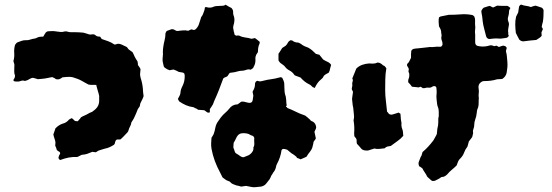

<svg xmlns="http://www.w3.org/2000/svg" viewBox="-20 -707 2350 817"><path d="M309 -39Q290 -40 272 -36.5Q254 -33 236 -26Q226 -32 230 -41Q231 -46 236 -53Q236 -61 229 -63Q228 -64 226 -65.5Q224 -67 222 -68Q221 -73 219 -78Q217 -83 215 -87L216 -101Q215 -109 212 -117Q209 -125 207 -135Q209 -141 211.5 -147.5Q214 -154 216 -161Q231 -176 247 -181Q260 -184 270 -194Q272 -197 275 -199Q278 -201 281 -202Q281 -204 284 -204Q289 -203 292.5 -198.5Q296 -194 300 -192Q304 -191 311 -191Q313 -193 315 -196Q317 -199 320 -201Q321 -203 322.5 -205Q324 -207 325 -208L332 -212Q347 -218 362 -227Q367 -229 370.5 -230.5Q374 -232 377 -235Q402 -252 402 -278V-299Q400 -309 396.5 -319.5Q393 -330 390 -343V-345Q391 -345 390 -345.5Q389 -346 389 -346Q389 -346 387.5 -345.5Q386 -345 386 -346Q383 -346 383 -346H374Q366 -346 366 -346Q366 -346 357 -347Q354 -348 350.5 -350.5Q347 -353 344 -354Q335 -359 327 -363.5Q319 -368 311 -371Q298 -376 290.5 -378Q283 -380 274 -380Q265 -380 246 -378Q241 -374 234.5 -371Q228 -368 218 -370Q215 -373 211 -375Q207 -377 202 -379Q195 -378 187 -376Q179 -374 171 -373Q165 -372 158 -371.5Q151 -371 141 -370Q137 -371 131.5 -373Q126 -375 120 -376Q117 -375 115.5 -375Q114 -375 112 -374Q108 -372 104.5 -370Q101 -368 97 -366Q93 -365 89.5 -363.5Q86 -362 84 -363Q79 -365 73.5 -364Q68 -363 63 -361Q61 -360 57 -360Q53 -360 51 -360Q47 -360 43.5 -360.5Q40 -361 38 -363Q37 -365 37 -367Q39 -369 40.5 -372.5Q42 -376 43 -378Q43 -380 43.5 -382Q44 -384 44 -385Q40 -395 40.5 -404.5Q41 -414 41 -424Q42 -430 40.5 -435.5Q39 -441 37 -447Q42 -464 40.5 -481Q39 -498 44 -516Q46 -519 49 -522.5Q52 -526 55 -527Q63 -530 71.5 -533Q80 -536 89 -536Q99 -535 108.5 -538.5Q118 -542 128 -543Q133 -544 137.5 -546.5Q142 -549 147 -550Q152 -551 156 -551Q160 -551 164 -551Q167 -556 169.5 -560.5Q172 -565 175 -569Q180 -574 186 -574Q205 -576 221 -573Q229 -572 237.5 -571Q246 -570 254 -573Q260 -574 265 -573Q273 -570 281 -570Q289 -570 298 -570Q306 -570 315.5 -569.5Q325 -569 335 -568Q339 -567 345.5 -565Q352 -563 358 -561Q364 -559 370 -560.5Q376 -562 382 -560L392 -553Q396 -552 399 -551.5Q402 -551 406 -551L413 -541Q432 -535 440.5 -531.5Q449 -528 454 -525.5Q459 -523 466 -518Q470 -517 474 -518.5Q478 -520 482 -521Q484 -520 485.5 -520.5Q487 -521 489 -520Q495 -519 500.5 -516Q506 -513 511 -511Q514 -510 517.5 -508Q521 -506 522 -504Q526 -497 532 -493.5Q538 -490 544 -485Q546 -481 548.5 -476Q551 -471 553 -466Q556 -461 558.5 -456Q561 -451 565 -446Q566 -442 566.5 -438Q567 -434 567 -430Q573 -423 578 -413L576 -391Q576 -389 576.5 -385.5Q577 -382 578 -377Q582 -365 584.5 -353Q587 -341 588 -329Q588 -322 589 -314Q590 -306 591 -298Q589 -291 585.5 -284Q582 -277 578 -269Q576 -264 575.5 -258.5Q575 -253 570 -248Q566 -243 564 -236.5Q562 -230 559 -224Q557 -219 554.5 -214Q552 -209 550 -204Q548 -200 545 -195.5Q542 -191 539 -186Q538 -177 533.5 -169Q529 -161 527 -153Q526 -148 522.5 -144Q519 -140 515 -136Q510 -130 504 -124.5Q498 -119 493 -114Q488 -113 483.5 -113.5Q479 -114 475 -112Q471 -108 470.5 -104Q470 -100 468 -95Q467 -94 466.5 -93Q466 -92 465 -91Q445 -78 428 -75Q422 -73 416 -71.5Q410 -70 405 -68Q400 -67 395.5 -64Q391 -61 388 -59Q384 -60 380 -60Q376 -60 373 -61Q356 -54 350 -52Q344 -50 327 -48Q323 -46 318.5 -43.5Q314 -41 309 -39Z M1085 -529Q1086 -524 1083.5 -519Q1081 -514 1080 -509Q1078 -501 1078 -494Q1078 -490 1077.5 -486.5Q1077 -483 1074 -480Q1065 -468 1067 -452Q1067 -435 1060 -424Q1058 -417 1052 -414Q1047 -409 1044 -411Q1036 -413 1027 -409.5Q1018 -406 1010 -406Q1002 -406 994.5 -404Q987 -402 979 -400Q974 -399 969 -398.5Q964 -398 958 -397Q954 -393 952 -389Q950 -385 948 -383Q944 -380 939 -378.5Q934 -377 930 -373Q921 -348 911.5 -324Q902 -300 891 -276Q889 -271 887.5 -266.5Q886 -262 883 -258Q881 -254 878 -250Q875 -246 873 -243V-232Q873 -226 866 -228Q862 -228 860 -230Q858 -232 855 -234Q852 -236 849 -238L822 -240Q821 -242 817.5 -244Q814 -246 810 -247Q808 -248 806 -249.5Q804 -251 802 -251Q786 -253 771 -259.5Q756 -266 742 -276Q741 -278 739.5 -281Q738 -284 737 -286Q741 -294 744.5 -300.5Q748 -307 748 -314Q749 -327 757 -342Q766 -360 766 -382Q766 -388 765 -391Q765 -395 759 -398Q755 -399 750 -399.5Q745 -400 741 -401Q736 -403 732 -405.5Q728 -408 723 -409Q722 -411 719 -411Q715 -411 710.5 -410Q706 -409 702 -408Q696 -410 691 -412.5Q686 -415 681 -419Q680 -421 677 -424Q675 -433 673 -441.5Q671 -450 672 -459Q672 -465 673 -471.5Q674 -478 673 -484Q673 -491 673.5 -497Q674 -503 675 -509Q677 -523 680.5 -536.5Q684 -550 684 -564Q684 -566 686 -569.5Q688 -573 689 -575Q695 -577 701 -579.5Q707 -582 711 -583Q718 -583 722.5 -580Q727 -577 733 -575Q744 -576 756.5 -577.5Q769 -579 781 -576Q785 -578 788 -579.5Q791 -581 794 -582Q796 -582 797 -581.5Q798 -581 799 -581Q807 -577 814 -584Q821 -591 825 -600Q827 -605 828.5 -610.5Q830 -616 832 -621Q834 -629 836 -634Q843 -642 846 -653Q851 -664 852 -675Q855 -678 857 -677Q859 -676 861 -676Q872 -673 883 -676Q891 -680 899 -681Q907 -682 916 -682Q922 -682 928.5 -682.5Q935 -683 940 -687Q954 -678 965 -673Q972 -665 972 -657Q972 -654 972 -651Q972 -648 973 -644Q978 -632 977.5 -620.5Q977 -609 973 -597Q973 -593 972 -589Q973 -585 973.5 -581Q974 -577 975 -572Q977 -568 977 -564.5Q977 -561 979 -559Q984 -554 988 -555.5Q992 -557 999 -555Q1010 -549 1023.5 -547.5Q1037 -546 1050 -542Q1055 -543 1058 -543.5Q1061 -544 1065 -545Q1070 -541 1075 -537.5Q1080 -534 1085 -529ZM1389 -431Q1388 -426 1386.5 -422Q1385 -418 1384 -413Q1384 -409 1382 -405Q1380 -401 1379 -398Q1373 -394 1366.5 -391Q1360 -388 1356 -381Q1355 -377 1351.5 -374Q1348 -371 1346 -369Q1337 -362 1330.5 -352.5Q1324 -343 1319 -332Q1318 -334 1315.5 -334.5Q1313 -335 1311 -336Q1307 -339 1304 -342.5Q1301 -346 1296 -348Q1275 -358 1259 -377Q1253 -379 1248.5 -381Q1244 -383 1240 -384Q1238 -385 1235.5 -386Q1233 -387 1232 -389Q1224 -401 1212 -407Q1200 -413 1192 -424Q1189 -428 1185.5 -430Q1182 -432 1179 -435Q1171 -439 1165 -450V-478Q1169 -483 1172.5 -489.5Q1176 -496 1181 -503Q1188 -507 1195 -512Q1201 -517 1204.5 -524.5Q1208 -532 1217 -536Q1218 -535 1223 -535Q1234 -526 1247 -526Q1250 -526 1253.5 -524Q1257 -522 1261 -520Q1265 -516 1271 -513Q1276 -510 1282 -508Q1288 -506 1292 -504Q1296 -502 1300 -499Q1304 -496 1308 -493Q1312 -489 1316 -485.5Q1320 -482 1324 -478Q1327 -477 1331 -476Q1335 -475 1339 -474Q1343 -469 1347 -464Q1351 -459 1355 -454Q1364 -448 1373.5 -444Q1383 -440 1389 -431ZM1325 -168Q1326 -165 1325 -163Q1324 -161 1324 -159Q1322 -155 1321 -152.5Q1320 -150 1318 -146Q1320 -139 1321 -132.5Q1322 -126 1324 -118Q1321 -112 1317 -107.5Q1313 -103 1313 -95Q1312 -91 1311 -87.5Q1310 -84 1309 -79Q1306 -70 1298 -60Q1292 -53 1284 -40Q1279 -38 1273 -35Q1267 -32 1259 -29Q1255 -31 1251.5 -32.5Q1248 -34 1244 -35Q1242 -39 1241 -40Q1231 -49 1220 -55Q1210 -63 1202 -70Q1196 -72 1191 -73Q1186 -74 1181 -72Q1178 -69 1178 -68Q1174 -38 1159 -10Q1155 -3 1154 5Q1151 18 1142 28Q1141 31 1138.5 34.5Q1136 38 1134 41Q1133 45 1131 48.5Q1129 52 1127 56Q1120 65 1112.5 74.5Q1105 84 1091 87Q1074 89 1065.5 89.5Q1057 90 1049.5 88.5Q1042 87 1027 84Q1018 85 1006 87Q1001 85 996 84Q991 83 986 82Q978 79 971.5 76.5Q965 74 960 68Q958 65 951 63Q944 61 938.5 56.5Q933 52 927 48Q925 43 921.5 37Q918 31 916 26Q903 2 894 -22.5Q885 -47 880 -74Q878 -86 878.5 -98Q879 -110 880 -121Q882 -124 884.5 -128Q887 -132 889 -136Q891 -142 893 -148.5Q895 -155 896 -162Q899 -179 909 -192Q916 -202 919.5 -207Q923 -212 929 -218Q935 -224 947 -235Q949 -238 955 -244Q968 -262 990 -263Q993 -263 994 -265Q996 -267 999.5 -269Q1003 -271 1006 -274Q1015 -276 1027 -272Q1039 -268 1047 -270Q1054 -272 1055.5 -282.5Q1057 -293 1058 -300Q1057 -304 1056.5 -307.5Q1056 -311 1055 -315Q1055 -319 1057 -321Q1065 -334 1065 -348Q1065 -358 1072 -362Q1075 -364 1078 -362.5Q1081 -361 1085 -361H1090Q1100 -363 1109.5 -365.5Q1119 -368 1128 -369Q1151 -372 1172 -378Q1174 -379 1176.5 -378Q1179 -377 1181 -376Q1188 -362 1189 -356Q1190 -350 1190 -337Q1190 -327 1191 -316.5Q1192 -306 1196 -296Q1197 -292 1197 -288Q1197 -284 1198 -279Q1198 -275 1198.5 -269Q1199 -263 1200 -258L1197 -255Q1197 -252 1200 -251V-252Q1200 -252 1201.5 -249.5Q1203 -247 1204 -247Q1222 -240 1239 -231.5Q1256 -223 1274 -217Q1275 -216 1276.5 -216Q1278 -216 1279 -215Q1284 -211 1289.5 -206.5Q1295 -202 1300 -197Q1302 -193 1305.5 -192Q1309 -191 1312 -189Q1323 -182 1325 -168ZM1062 -120Q1059 -129 1052 -130Q1046 -132 1041.5 -135Q1037 -138 1030 -139Q1020 -141 1010 -140Q1000 -139 993 -132Q988 -127 983.5 -116.5Q979 -106 975 -101Q974 -99 973.5 -90Q973 -81 973 -79Q978 -67 979 -62Q980 -57 985 -54Q991 -51 1000.5 -44Q1010 -37 1017 -38Q1021 -39 1027 -42Q1033 -45 1037 -46Q1047 -51 1053.5 -60.5Q1060 -70 1058 -79Q1063 -87 1062 -99Q1061 -111 1062 -120Z M2293 -662Q2293 -650 2292.5 -638Q2292 -626 2290 -614Q2288 -609 2287 -603Q2286 -597 2285 -592Q2287 -590 2288 -588Q2289 -586 2290 -583Q2288 -579 2287 -576Q2286 -573 2284 -569Q2284 -566 2284.5 -562.5Q2285 -559 2285 -555Q2281 -549 2275 -545.5Q2269 -542 2262 -537Q2249 -536 2235 -534.5Q2221 -533 2207 -531Q2198 -531 2190 -538Q2186 -546 2182 -553Q2178 -560 2175 -567Q2173 -584 2172.5 -601Q2172 -618 2176 -636L2185 -654Q2186 -662 2187 -668Q2188 -674 2189 -680Q2190 -682 2193 -685Q2196 -688 2199 -687Q2209 -683 2219 -682Q2229 -681 2239 -677Q2244 -679 2248.5 -680.5Q2253 -682 2259 -683Q2266 -681 2273 -678.5Q2280 -676 2286 -674Q2293 -668 2293 -662ZM2152 -673Q2150 -669 2148 -666Q2146 -663 2146 -658Q2146 -651 2144.5 -644Q2143 -637 2141 -630Q2140 -622 2143.5 -614Q2147 -606 2145 -598Q2144 -591 2142.5 -583Q2141 -575 2143 -567Q2142 -563 2143 -560Q2144 -557 2145 -555Q2142 -548 2135 -546Q2126 -545 2118 -543.5Q2110 -542 2101 -543Q2091 -544 2081 -543Q2071 -542 2062 -541Q2053 -542 2049 -551Q2045 -568 2040.5 -584Q2036 -600 2034 -616Q2033 -626 2032 -635Q2031 -644 2029 -652Q2027 -659 2030 -664.5Q2033 -670 2038 -674Q2040 -675 2043 -676Q2046 -677 2047 -677Q2052 -679 2056 -680Q2060 -681 2064 -682L2078 -675Q2083 -677 2087 -679Q2091 -681 2095 -683Q2100 -683 2105.5 -682.5Q2111 -682 2117 -682H2139Q2144 -680 2146.5 -677.5Q2149 -675 2152 -673ZM2139 -443Q2140 -432 2139 -420.5Q2138 -409 2136 -398Q2133 -381 2117 -371Q2114 -371 2110.5 -370.5Q2107 -370 2102 -370Q2095 -370 2093 -369Q2080 -365 2066.5 -363.5Q2053 -362 2039 -362Q2032 -362 2024 -355Q2016 -348 2016 -336Q2017 -329 2017.5 -322Q2018 -315 2017 -308Q2016 -301 2017 -295Q2018 -289 2017 -282Q2017 -272 2016.5 -261.5Q2016 -251 2011 -241Q2010 -238 2009.5 -234.5Q2009 -231 2009 -229Q2007 -210 2002 -198Q1998 -187 1998 -176Q1998 -170 1996.5 -164.5Q1995 -159 1993 -153Q1992 -149 1993 -144.5Q1994 -140 1992 -135Q1991 -132 1990.5 -128.5Q1990 -125 1988 -122L1975 -105Q1973 -99 1972 -93.5Q1971 -88 1969 -83Q1960 -72 1955 -58Q1950 -44 1939 -33Q1932 -27 1929 -19Q1926 -11 1923 -3Q1913 7 1902.5 15.5Q1892 24 1883 35Q1879 39 1873.5 42.5Q1868 46 1861 46Q1857 46 1852 51Q1848 53 1844 55.5Q1840 58 1835 60Q1829 64 1819 63Q1814 60 1809 55Q1804 50 1798 45Q1794 36 1788 27.5Q1782 19 1777 9Q1773 7 1770.5 4.5Q1768 2 1764 1Q1759 -10 1762 -18Q1764 -23 1766 -28.5Q1768 -34 1770 -39Q1774 -44 1775 -49.5Q1776 -55 1778 -60Q1791 -71 1802 -83Q1813 -95 1823 -108Q1825 -111 1826.5 -113.5Q1828 -116 1830 -120Q1832 -124 1835 -129Q1838 -134 1839 -138Q1840 -144 1840 -149Q1840 -154 1841 -159Q1843 -166 1844 -173Q1845 -180 1845 -187Q1845 -193 1845 -199.5Q1845 -206 1847 -212Q1847 -221 1847 -230Q1847 -239 1845 -247Q1841 -256 1840 -264.5Q1839 -273 1838 -282Q1836 -296 1838 -311Q1838 -316 1838 -321.5Q1838 -327 1837 -332Q1837 -335 1835.5 -337Q1834 -339 1832 -340Q1825 -342 1818.5 -337.5Q1812 -333 1804 -334Q1797 -335 1791 -333Q1785 -331 1779 -332Q1777 -334 1774 -335.5Q1771 -337 1769 -338L1762 -335Q1755 -336 1748 -336.5Q1741 -337 1733 -338Q1727 -347 1717 -357Q1717 -360 1717 -363.5Q1717 -367 1718 -370Q1721 -376 1721.5 -382.5Q1722 -389 1721 -396Q1718 -399 1718 -405Q1721 -412 1718 -417.5Q1715 -423 1712 -428Q1711 -434 1715 -437.5Q1719 -441 1721 -445Q1724 -452 1729 -461V-476Q1729 -480 1729.5 -483.5Q1730 -487 1730 -490Q1732 -495 1735 -496.5Q1738 -498 1740 -499Q1745 -500 1748.5 -500.5Q1752 -501 1756 -501Q1770 -503 1783.5 -504Q1797 -505 1810 -507Q1820 -506 1829.5 -507.5Q1839 -509 1849 -508H1855Q1857 -508 1860 -511.5Q1863 -515 1863 -518V-520Q1863 -528 1860 -534.5Q1857 -541 1858 -549Q1860 -555 1858.5 -561.5Q1857 -568 1857 -574Q1856 -580 1853.5 -585Q1851 -590 1848 -595Q1847 -604 1846.5 -613.5Q1846 -623 1848 -633Q1850 -634 1852 -635.5Q1854 -637 1855 -637L1890 -644H1893Q1917 -644 1941 -646Q1965 -648 1990 -643Q1991 -643 1991 -642.5Q1991 -642 1992 -642Q1997 -639 1998.5 -636Q2000 -633 2001 -628Q2002 -621 2001.5 -613Q2001 -605 2002 -597Q2003 -590 2002 -584Q2001 -577 2001 -571Q2001 -565 2002 -559V-527Q2002 -513 2015 -511Q2035 -507 2054 -511Q2056 -512 2059.5 -512.5Q2063 -513 2066 -514Q2073 -515 2079 -512Q2085 -509 2091 -513Q2094 -512 2097 -510.5Q2100 -509 2103 -507Q2108 -509 2112.5 -510.5Q2117 -512 2121 -513Q2125 -512 2128.5 -511Q2132 -510 2135 -506Q2137 -502 2135 -498Q2133 -494 2133 -488Q2136 -478 2137 -466.5Q2138 -455 2139 -443ZM1696 -129Q1685 -116 1671 -106.5Q1657 -97 1643 -86Q1636 -85 1629 -83.5Q1622 -82 1617 -76Q1606 -75 1595 -73.5Q1584 -72 1573 -75Q1567 -73 1561.5 -71.5Q1556 -70 1551 -68Q1543 -65 1532 -67Q1521 -69 1516 -76Q1512 -81 1507.5 -86Q1503 -91 1499 -95Q1497 -101 1497.5 -108.5Q1498 -116 1492 -122Q1488 -125 1487.5 -130Q1487 -135 1487 -140Q1488 -154 1487.5 -166.5Q1487 -179 1485 -191Q1484 -194 1485 -198Q1487 -206 1486.5 -213.5Q1486 -221 1485 -229Q1484 -237 1483.5 -244Q1483 -251 1481 -258Q1480 -265 1479.5 -272Q1479 -279 1478 -286Q1479 -294 1480 -301Q1481 -308 1482 -315Q1482 -317 1480 -321Q1475 -327 1478 -336Q1480 -343 1479 -347Q1478 -354 1480.5 -360.5Q1483 -367 1479 -373Q1484 -385 1488 -395Q1492 -405 1496 -415Q1507 -426 1521 -431Q1535 -436 1550 -437Q1556 -437 1561.5 -436.5Q1567 -436 1573 -437Q1578 -437 1582.5 -439.5Q1587 -442 1593 -440Q1594 -440 1596 -439Q1598 -438 1600 -437Q1602 -436 1605 -433.5Q1608 -431 1610 -429Q1612 -428 1614.5 -427Q1617 -426 1618 -424Q1622 -420 1624 -416Q1620 -394 1619.5 -370.5Q1619 -347 1619 -324Q1619 -301 1622 -278Q1625 -255 1627 -232Q1628 -231 1628.5 -230.5Q1629 -230 1630 -229Q1637 -216 1651 -220Q1658 -222 1664 -224Q1670 -226 1676 -228Q1678 -227 1680 -225.5Q1682 -224 1684 -223Q1685 -216 1685 -210Q1685 -204 1686 -198Q1687 -192 1688 -186.5Q1689 -181 1688 -175Q1688 -166 1693 -154Q1695 -147 1695 -141Q1695 -135 1696 -129Z"/></svg>

Font: Darumadrop One
Style: Regular
Weight: 400
Version: Version 1.000